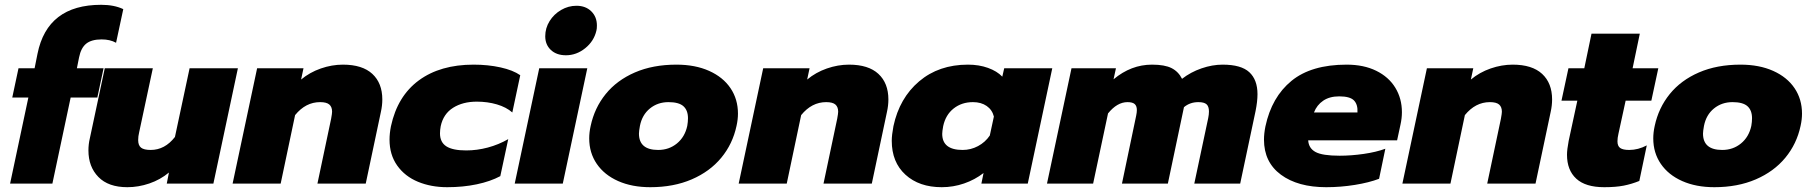

<svg xmlns="http://www.w3.org/2000/svg" viewBox="-20 -764 7532 799"><path d="M98 -358H31L57 -480H124L136 -540Q177 -744 401 -744Q455 -744 493 -726L463 -586Q438 -600 403 -600Q361 -600 339 -582.5Q317 -565 309 -525L300 -480H411L385 -358H274L198 0H22Z M348 -138Q348 -164 354 -189L416 -480H616L559 -213Q555 -197 555 -181Q555 -159 567 -149.5Q579 -140 607 -140Q666 -140 708 -194L769 -480H970L868 0H674L683 -46Q647 -16 601.5 -0.5Q556 15 510 15Q431 15 389.5 -27.5Q348 -70 348 -138Z M1050 -480H1243L1233 -433Q1269 -463 1315 -479Q1361 -495 1407 -495Q1488 -495 1529.5 -456.5Q1571 -418 1571 -350Q1571 -325 1565 -298L1502 0H1301L1358 -270Q1362 -292 1362 -299Q1362 -319 1350.5 -329Q1339 -339 1312 -339Q1252 -339 1208 -285L1148 0H948Z M1601 -183Q1601 -209 1607 -239Q1634 -364 1723 -429.5Q1812 -495 1951 -495Q2011 -495 2063 -483.5Q2115 -472 2145 -451L2112 -296Q2087 -318 2048 -329.5Q2009 -341 1964 -341Q1906 -341 1865.5 -315.5Q1825 -290 1814 -239Q1811 -223 1811 -209Q1811 -172 1837.5 -155Q1864 -138 1920 -138Q1965 -138 2010 -150Q2055 -162 2095 -185L2062 -31Q2021 -9 1964 3Q1907 15 1841 15Q1774 15 1719.5 -7.5Q1665 -30 1633 -75Q1601 -120 1601 -183Z M2249 -613Q2249 -647 2267 -676Q2285 -705 2315 -722.5Q2345 -740 2379 -740Q2417 -740 2440.5 -717Q2464 -694 2464 -658Q2464 -644 2462 -637Q2452 -593 2415.5 -563.5Q2379 -534 2335 -534Q2296 -534 2272.5 -556Q2249 -578 2249 -613ZM2224 -480H2424L2322 0H2122Z M2432 -188Q2432 -213 2438 -240Q2454 -315 2500.5 -372.5Q2547 -430 2622 -462.5Q2697 -495 2795 -495Q2873 -495 2931 -469Q2989 -443 3020 -397Q3051 -351 3051 -291Q3051 -267 3045 -240Q3029 -165 2981.5 -107.5Q2934 -50 2858.5 -17.5Q2783 15 2686 15Q2610 15 2552.5 -10.5Q2495 -36 2463.5 -82Q2432 -128 2432 -188ZM2840 -240Q2843 -257 2843 -272Q2843 -305 2824 -322Q2805 -339 2762 -339Q2717 -339 2684.5 -312.5Q2652 -286 2643 -240Q2639 -218 2639 -208Q2639 -140 2719 -140Q2764 -140 2797 -167Q2830 -194 2840 -240Z M3156 -480H3349L3339 -433Q3375 -463 3421 -479Q3467 -495 3513 -495Q3594 -495 3635.5 -456.5Q3677 -418 3677 -350Q3677 -325 3671 -298L3608 0H3407L3464 -270Q3468 -292 3468 -299Q3468 -319 3456.5 -329Q3445 -339 3418 -339Q3358 -339 3314 -285L3254 0H3054Z M3691 -178Q3691 -202 3698 -239Q3723 -356 3805 -425.5Q3887 -495 4008 -495Q4054 -495 4091.5 -481.5Q4129 -468 4151 -445L4159 -480H4359L4257 0H4064L4073 -44Q4037 -16 3992 -0.5Q3947 15 3899 15Q3805 15 3748 -37Q3691 -89 3691 -178ZM4099 -200 4116 -279Q4109 -307 4086 -323Q4063 -339 4029 -339Q3982 -339 3948.5 -312.5Q3915 -286 3905 -239Q3901 -217 3901 -207Q3901 -140 3986 -140Q4020 -140 4050 -156Q4080 -172 4099 -200Z M4439 -480H4624L4614 -434Q4687 -495 4774 -495Q4827 -495 4855.5 -480.5Q4884 -466 4899 -436Q4935 -464 4980 -479.5Q5025 -495 5068 -495Q5145 -495 5179 -463.5Q5213 -432 5213 -372Q5213 -342 5205 -302L5141 0H4950L5008 -273Q5011 -288 5011 -300Q5011 -321 5001 -330Q4991 -339 4967 -339Q4932 -339 4907 -318L4840 0H4649L4708 -282Q4711 -296 4711 -306Q4711 -323 4702 -331Q4693 -339 4672 -339Q4629 -339 4591 -292L4529 0H4337Z M5240 -183Q5240 -208 5246 -238Q5272 -360 5354.5 -427.5Q5437 -495 5584 -495Q5655 -495 5707 -469.5Q5759 -444 5786.5 -399Q5814 -354 5814 -297Q5814 -272 5808 -245L5794 -180H5424Q5426 -147 5454.5 -131.5Q5483 -116 5555 -116Q5603 -116 5655 -123.5Q5707 -131 5745 -145L5719 -20Q5677 -4 5618 5.5Q5559 15 5499 15Q5381 15 5310.5 -37Q5240 -89 5240 -183ZM5629 -296Q5631 -329 5614.5 -346Q5598 -363 5553 -363Q5513 -363 5486.5 -345Q5460 -327 5448 -296Z M5918 -480H6111L6101 -433Q6137 -463 6183 -479Q6229 -495 6275 -495Q6356 -495 6397.5 -456.5Q6439 -418 6439 -350Q6439 -325 6433 -298L6370 0H6169L6226 -270Q6230 -292 6230 -299Q6230 -319 6218.5 -329Q6207 -339 6180 -339Q6120 -339 6076 -285L6016 0H5816Z M6501 -120Q6501 -141 6508 -178L6544 -345H6478L6507 -480H6573L6603 -624H6804L6774 -480H6881L6852 -345H6745L6715 -207Q6711 -190 6711 -176Q6711 -156 6722.5 -148Q6734 -140 6760 -140Q6797 -140 6833 -159L6802 -11Q6770 2 6737 8.5Q6704 15 6656 15Q6578 15 6539.5 -20.5Q6501 -56 6501 -120Z M6860 -188Q6860 -213 6866 -240Q6882 -315 6928.5 -372.5Q6975 -430 7050 -462.5Q7125 -495 7223 -495Q7301 -495 7359 -469Q7417 -443 7448 -397Q7479 -351 7479 -291Q7479 -267 7473 -240Q7457 -165 7409.5 -107.5Q7362 -50 7286.5 -17.5Q7211 15 7114 15Q7038 15 6980.5 -10.5Q6923 -36 6891.5 -82Q6860 -128 6860 -188ZM7268 -240Q7271 -257 7271 -272Q7271 -305 7252 -322Q7233 -339 7190 -339Q7145 -339 7112.5 -312.5Q7080 -286 7071 -240Q7067 -218 7067 -208Q7067 -140 7147 -140Q7192 -140 7225 -167Q7258 -194 7268 -240Z"/></svg>

Font: Prompt ExtraBold
Style: Italic
Weight: 800
Italic angle: -12°
Designer: Katatrad Team
Foundry: CadsonDemak
Version: Version 1.001